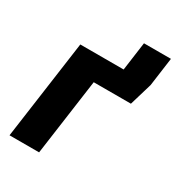

<svg xmlns="http://www.w3.org/2000/svg" viewBox="-165 -789 824 894"><g transform="rotate(30 246.5 -342.0)"><path d="M236 -410H436L472 -531L493 -684H348L327 -531H94L20 0H179Z"/></g></svg>

Font: Fira Sans OT
Style: Bold Italic
Weight: 700
Italic angle: -8°
Designer: Carrois Corporate & Edenspiekermann
Foundry: Carrois Corporate GbR & Edenspiekermann AG
Version: Version 2.001